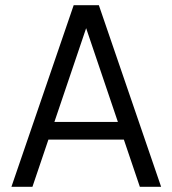

<svg xmlns="http://www.w3.org/2000/svg" viewBox="-20 -720 664 740"><path d="M144 -250H473V-182H144ZM24 0 264 -700H342L105 0ZM601 0H519L282 -700H361Z"/></svg>

Font: Haskoy
Style: Regular
Weight: 400
Designer: Ertekin Erdin
Foundry: Ertekin Erdin
Version: Version 1.500